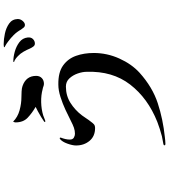

<svg xmlns="http://www.w3.org/2000/svg" viewBox="42 -906 916 1040"><g transform="rotate(-90 500.0 -386.0)"><path d="M733 -336Q733 -264 703 -197.5Q673 -131 626 -88Q548 -18 461 10.5Q374 39 277 49Q269 50 258.5 51Q248 52 240 52Q233 52 233 47Q233 42 240 41Q250 39 261 37Q272 35 282 33Q302 28 321.5 21.5Q341 15 360 8Q488 -43 562 -139Q636 -235 631 -375Q631 -397 622 -423Q613 -449 595.5 -468Q578 -487 551 -487Q502 -487 463 -462.5Q424 -438 395 -400Q386 -388 378 -375.5Q370 -363 361 -352Q354 -342 347 -335.5Q340 -329 326 -329Q282 -329 257 -359Q232 -389 232 -432Q232 -451 242 -479Q252 -507 267 -519Q271 -522 273.5 -519.5Q276 -517 274 -513Q270 -503 267 -490.5Q264 -478 264 -466Q264 -450 274.5 -444Q285 -438 295 -438Q312 -438 328 -443.5Q344 -449 367 -461Q392 -474 425.5 -489.5Q459 -505 495 -516.5Q531 -528 562 -528Q628 -529 665 -502.5Q702 -476 717.5 -432.5Q733 -389 733 -336ZM609 -648Q609 -629 597 -617.5Q585 -606 566 -606Q559 -606 551.5 -609Q544 -612 537 -613Q504 -622 466 -621Q428 -620 395 -610Q394 -609 383.5 -605.5Q373 -602 369 -600Q363 -597 360 -599.5Q357 -602 363 -606Q371 -612 386 -621Q401 -630 416.5 -638.5Q432 -647 441 -651Q408 -670 382.5 -694Q357 -718 357 -760Q357 -765 361 -773Q386 -748 422.5 -738Q459 -728 493 -728Q507 -728 525 -727Q543 -726 554 -722Q609 -703 609 -648ZM817 -694Q819 -676 808.5 -665.5Q798 -655 784 -655Q774 -655 767.5 -664Q761 -673 757 -682Q750 -699 740 -716.5Q730 -734 716 -747Q705 -758 694 -764Q693 -764 690.5 -765.5Q688 -767 686 -767Q684 -769 684.5 -770.5Q685 -772 686 -772Q711 -772 740 -764Q769 -756 791.5 -739Q814 -722 817 -694ZM917 -748Q917 -733 906.5 -721Q896 -709 885 -709Q876 -709 870.5 -716Q865 -723 860 -730Q847 -753 830.5 -769.5Q814 -786 795 -800Q790 -804 782.5 -809Q775 -814 769 -817Q767 -817 766 -818Q764 -820 764 -821.5Q764 -823 768 -823Q772 -824 777 -824Q782 -824 783 -824Q807 -824 838 -817.5Q869 -811 892.5 -794.5Q916 -778 917 -748Z"/></g></svg>

Font: Kaisei Tokumin
Style: Regular
Weight: 400
Designer: Font-Kai, 金井和夫
Foundry: KAZUO KANAI
Version: Version 5.003